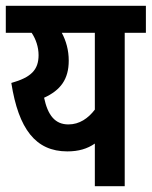

<svg xmlns="http://www.w3.org/2000/svg" viewBox="-20 -642 523 662"><path d="M483 -622H0V-529H89C104 -507 113 -479 113 -452C113 -401 87 -375 19 -356C44 -197 103 -120 212 -120C251 -120 281 -129 307 -147V0H410V-529H483ZM132 -305C189 -331 217 -369 217 -433C217 -469 208 -501 193 -529H307V-264C284 -234 254 -213 216 -213C170 -213 145 -244 132 -305Z"/></svg>

Font: Noto Sans Devanagari ExtraCondensed SemiBold
Style: Regular
Weight: 600
Width: 2
Designer: Jelle Bosma - Monotype Design Team
Foundry: Monotype Imaging Inc.
Version: Version 2.004